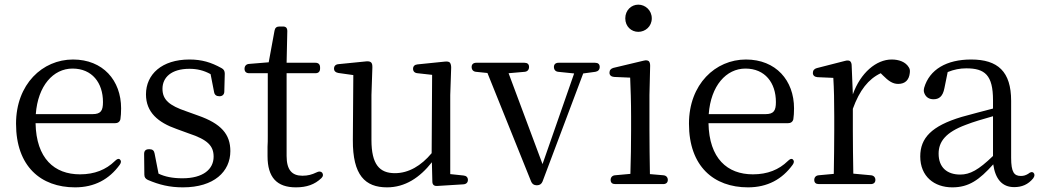

<svg xmlns="http://www.w3.org/2000/svg" viewBox="-20 -788 4483 826"><path d="M303 18C387 18 450 -17 495 -79C502 -89 502 -96 496 -102C490 -107 483 -104 474 -95C436 -58 387 -38 324 -38C214 -38 136 -106 133 -258H475C486 -258 495 -263 498 -275C500 -288 501 -304 501 -322C501 -442 423 -532 294 -532C163 -532 49 -426 49 -256C49 -72 156 18 303 18ZM134 -297C143 -419 209 -493 292 -493C376 -493 423 -432 423 -349C423 -312 414 -297 378 -297Z M767 18C901 18 971 -50 971 -138C971 -210 932 -256 832 -291L782 -309C708 -334 679 -359 679 -406C679 -455 717 -492 795 -492C828 -492 857 -485 886 -469L901 -392C903 -380 911 -374 923 -374H925C937 -374 945 -382 945 -394L947 -471C947 -482 943 -490 933 -495C888 -520 848 -532 795 -532C676 -532 608 -468 608 -382C608 -305 660 -261 740 -233L792 -214C874 -187 899 -160 899 -114C899 -60 854 -21 765 -21C722 -21 689 -28 662 -41L645 -128C643 -140 636 -146 624 -146H620C607 -146 600 -139 600 -126L601 -37C601 -25 606 -19 616 -14C665 7 710 18 767 18Z M1253 18C1299 18 1334 6 1363 -22C1371 -30 1371 -38 1366 -45C1361 -51 1352 -52 1341 -46C1322 -37 1305 -32 1281 -32C1236 -32 1213 -57 1213 -117V-473H1337C1350 -473 1357 -480 1357 -493V-498C1357 -511 1350 -518 1337 -518H1213L1216 -654C1216 -668 1210 -674 1197 -674H1182C1170 -674 1163 -668 1161 -656L1136 -520L1051 -513C1039 -512 1032 -504 1032 -492C1032 -480 1039 -473 1052 -473H1132V-204C1132 -186 1132 -171 1131 -157V-116C1131 -25 1171 18 1253 18Z M1645 18C1723 18 1786 -24 1838 -90L1840 -7C1840 7 1848 13 1861 12L1974 5C1986 4 1993 -3 1993 -14C1993 -25 1986 -32 1974 -33L1917 -39V-379L1921 -497C1921 -507 1919 -513 1916 -518C1912 -523 1904 -524 1894 -523L1776 -511C1764 -510 1757 -503 1757 -492C1757 -481 1764 -474 1776 -473L1839 -466L1837 -129C1792 -75 1738 -43 1679 -43C1613 -43 1578 -80 1578 -186V-379L1582 -498C1582 -509 1581 -514 1577 -519C1573 -523 1566 -525 1556 -524L1436 -512C1424 -511 1417 -504 1417 -493C1417 -482 1424 -476 1436 -474L1500 -465L1498 -186C1497 -34 1551 18 1645 18Z M2236 -518H2029C2016 -518 2009 -511 2009 -500C2009 -488 2016 -480 2028 -479L2077 -474L2265 -7C2269 3 2277 9 2288 9H2291C2302 9 2310 3 2314 -7L2489 -472L2541 -479C2553 -481 2560 -488 2560 -500C2560 -512 2553 -518 2540 -518H2383C2370 -518 2363 -511 2363 -500C2363 -488 2370 -480 2382 -479L2450 -472L2314 -82L2168 -473L2237 -479C2249 -480 2256 -488 2256 -500C2256 -512 2249 -518 2236 -518Z M2607 -14C2607 -2 2614 4 2627 4H2833C2846 4 2853 -3 2853 -14C2853 -25 2846 -33 2834 -34L2776 -39C2775 -95 2774 -175 2774 -228V-379L2777 -505C2777 -515 2775 -521 2771 -525C2767 -528 2760 -530 2749 -527L2619 -496C2608 -493 2602 -486 2602 -475C2602 -464 2610 -458 2622 -457L2691 -454C2693 -405 2695 -352 2695 -287V-228C2695 -175 2694 -95 2692 -40L2626 -34C2614 -33 2607 -25 2607 -14ZM2670 -709C2670 -674 2696 -651 2726 -651C2756 -651 2784 -674 2784 -709C2784 -744 2756 -768 2726 -768C2696 -768 2670 -744 2670 -709Z M3198 18C3282 18 3345 -17 3390 -79C3397 -89 3397 -96 3391 -102C3385 -107 3378 -104 3369 -95C3331 -58 3282 -38 3219 -38C3109 -38 3031 -106 3028 -258H3370C3381 -258 3390 -263 3393 -275C3395 -288 3396 -304 3396 -322C3396 -442 3318 -532 3189 -532C3058 -532 2944 -426 2944 -256C2944 -72 3051 18 3198 18ZM3029 -297C3038 -419 3104 -493 3187 -493C3271 -493 3318 -432 3318 -349C3318 -312 3309 -297 3273 -297Z M3483 -14C3483 -2 3490 4 3503 4H3726C3739 4 3746 -3 3746 -14C3746 -25 3739 -33 3727 -34L3651 -41C3650 -97 3649 -175 3649 -228V-320C3678 -400 3716 -448 3769 -473L3778 -464C3802 -440 3820 -427 3844 -427C3875 -427 3891 -445 3894 -474C3895 -484 3895 -490 3890 -498C3876 -522 3847 -532 3816 -532C3750 -532 3682 -475 3649 -382L3644 -505C3644 -516 3641 -521 3637 -525C3633 -528 3625 -529 3615 -526L3494 -495C3483 -492 3477 -485 3477 -474C3477 -463 3485 -457 3497 -456L3565 -453C3568 -404 3569 -354 3569 -287V-228C3569 -175 3568 -96 3567 -40L3502 -34C3490 -33 3483 -25 3483 -14Z M4077 18C4148 18 4193 -14 4253 -81C4262 -18 4291 17 4343 17C4376 17 4403 6 4425 -21C4432 -31 4432 -39 4426 -45C4420 -50 4413 -48 4403 -40C4393 -34 4384 -31 4372 -31C4343 -31 4330 -47 4330 -109V-354C4330 -480 4273 -532 4158 -532C4052 -532 3979 -489 3956 -411C3954 -402 3953 -395 3957 -386C3964 -369 3978 -361 3996 -361C4019 -361 4036 -372 4043 -409L4057 -478C4084 -489 4110 -494 4137 -494C4217 -494 4252 -465 4252 -357V-321C4209 -310 4161 -297 4117 -285C3987 -246 3939 -194 3939 -115C3939 -29 3999 18 4077 18ZM4018 -127C4018 -179 4049 -219 4135 -251C4168 -264 4210 -276 4252 -288V-117C4190 -57 4153 -37 4111 -37C4054 -37 4018 -68 4018 -127Z"/></svg>

Font: 寒蝉锦书宋
Style: Regular
Weight: 400
Designer: 寒蝉锦书宋{Warren} 思源宋体{Ryoko NISHIZUKA 西塚涼子 (kana & ideographs); Frank Grießhammer (Latin, Greek & Cyrillic); Wenlong ZHANG 
Foundry: Adobe & ChillType
Version: Version 2.000;Glyphs 3.1.1 (3135)